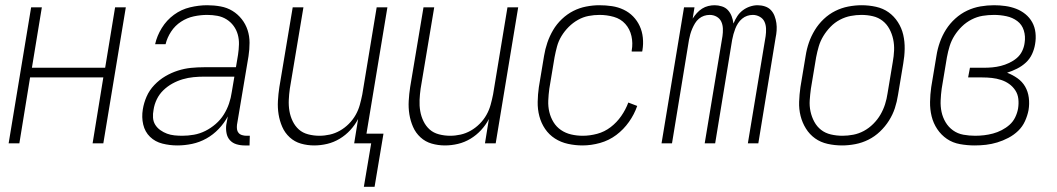

<svg xmlns="http://www.w3.org/2000/svg" viewBox="-20 -548 4040 734"><path d="M13 0 99 -520H140L102 -289H382L420 -520H461L375 0H334L375 -252H95L54 0Z M658 8Q629 8 601 1Q573 -6 553.5 -25Q534 -44 527.5 -72Q521 -100 526 -130Q530 -155 540.5 -179Q551 -203 570 -223Q589 -243 612 -256.5Q635 -270 660 -278Q685 -286 710 -288.5Q735 -291 760 -291H882L890 -339Q893 -359 893.5 -378.5Q894 -398 889 -416Q884 -434 873 -449Q862 -464 846 -474Q830 -484 811 -487.5Q792 -491 772 -491Q747 -491 721 -485.5Q695 -480 672 -465Q649 -450 634 -427Q619 -404 613 -379H573Q580 -411 598.5 -441Q617 -471 645 -491.5Q673 -512 706.5 -520Q740 -528 772 -528Q798 -528 823 -523.5Q848 -519 868.5 -506.5Q889 -494 904 -475Q919 -456 926.5 -433Q934 -410 934 -384.5Q934 -359 930 -333L886 -71Q885 -62 886 -54Q887 -46 892 -40Q897 -34 905.5 -31.5Q914 -29 922 -29H935L934 8H915Q899 8 884 3.5Q869 -1 859 -12Q849 -23 846 -39Q843 -55 845 -71L851 -103Q837 -77 816 -55Q795 -33 769 -18.5Q743 -4 714.5 2Q686 8 658 8ZM677 -29Q699 -29 721.5 -33Q744 -37 765 -47.5Q786 -58 804.5 -74Q823 -90 835.5 -110Q848 -130 855.5 -152Q863 -174 866 -196L876 -255H760Q740 -255 719.5 -253Q699 -251 678.5 -245Q658 -239 639 -228.5Q620 -218 604.5 -203Q589 -188 579.5 -168.5Q570 -149 567 -128Q564 -113 565 -98Q566 -83 573.5 -71Q581 -59 593 -50.5Q605 -42 618.5 -37Q632 -32 647 -30.5Q662 -29 677 -29Z M1371 166 1399 0H1334L1349 -93Q1337 -70 1319 -50.5Q1301 -31 1278.5 -17.5Q1256 -4 1231 2Q1206 8 1181 8Q1155 8 1130.5 1Q1106 -6 1087.5 -23Q1069 -40 1059 -63Q1049 -86 1045 -111Q1041 -136 1042.5 -162.5Q1044 -189 1048 -215L1099 -520H1140L1088 -209Q1085 -188 1084 -166Q1083 -144 1086.5 -123.5Q1090 -103 1099 -84.5Q1108 -66 1122.5 -53Q1137 -40 1158 -34.5Q1179 -29 1201 -29Q1221 -29 1241 -33.5Q1261 -38 1279.5 -48.5Q1298 -59 1313.5 -74.5Q1329 -90 1339.5 -108.5Q1350 -127 1355.5 -147Q1361 -167 1365 -187L1420 -520H1461L1381 -37H1446L1412 166Z M1681 8Q1655 8 1630.5 1Q1606 -6 1587.5 -23Q1569 -40 1559 -63Q1549 -86 1545 -111Q1541 -136 1542.5 -162.5Q1544 -189 1548 -215L1599 -520H1640L1588 -209Q1585 -188 1584 -166Q1583 -144 1586.5 -123.5Q1590 -103 1599 -84.5Q1608 -66 1622.5 -53Q1637 -40 1658 -34.5Q1679 -29 1701 -29Q1721 -29 1741 -33.5Q1761 -38 1779.5 -48.5Q1798 -59 1813.5 -74.5Q1829 -90 1839.5 -108.5Q1850 -127 1855.5 -147Q1861 -167 1865 -187L1920 -520H1961L1875 0H1834L1849 -93Q1837 -70 1819 -50.5Q1801 -31 1778.5 -17.5Q1756 -4 1731 2Q1706 8 1681 8Z M2207 8Q2179 8 2151.5 2Q2124 -4 2101.5 -18.5Q2079 -33 2064 -55Q2049 -77 2042 -103.5Q2035 -130 2035.5 -158.5Q2036 -187 2040 -215L2060 -335Q2064 -360 2072.5 -385Q2081 -410 2094.5 -433Q2108 -456 2128 -475Q2148 -494 2171.5 -506Q2195 -518 2221 -523Q2247 -528 2271 -528Q2296 -528 2319.5 -524.5Q2343 -521 2364 -511Q2385 -501 2400.5 -485Q2416 -469 2425.5 -448.5Q2435 -428 2437.5 -404Q2440 -380 2436 -356L2435 -351H2395V-355Q2400 -383 2394 -410Q2388 -437 2370.5 -456.5Q2353 -476 2326.5 -483.5Q2300 -491 2272 -491Q2251 -491 2230 -487Q2209 -483 2189.5 -472Q2170 -461 2154 -445Q2138 -429 2126.5 -410Q2115 -391 2109.5 -370.5Q2104 -350 2100 -329L2080 -209Q2077 -187 2076 -164Q2075 -141 2080 -120Q2085 -99 2096 -81Q2107 -63 2124.5 -51Q2142 -39 2163.5 -34Q2185 -29 2208 -29Q2235 -29 2263 -36.5Q2291 -44 2314.5 -62Q2338 -80 2355 -104.5Q2372 -129 2382 -156L2416 -143Q2405 -111 2384.5 -82Q2364 -53 2336 -32Q2308 -11 2274 -1.5Q2240 8 2207 8Z M2509 0 2595 -520H2635L2628 -477Q2635 -488 2644 -498Q2653 -508 2664 -515Q2675 -522 2687.5 -525Q2700 -528 2712 -528Q2726 -528 2740 -523.5Q2754 -519 2763 -509Q2772 -499 2777 -486Q2782 -473 2784 -458Q2790 -473 2798.5 -486Q2807 -499 2819.5 -508.5Q2832 -518 2847 -523Q2862 -528 2876 -528Q2891 -528 2904.5 -523.5Q2918 -519 2927 -509.5Q2936 -500 2941 -487Q2946 -474 2948 -460Q2950 -446 2949 -431.5Q2948 -417 2945 -403L2879 0H2839L2907 -410Q2909 -424 2908.5 -438.5Q2908 -453 2902.5 -465Q2897 -477 2884.5 -484Q2872 -491 2858 -491Q2847 -491 2836.5 -487.5Q2826 -484 2817 -476.5Q2808 -469 2801.5 -459Q2795 -449 2791 -438.5Q2787 -428 2784 -417.5Q2781 -407 2779 -396L2714 0H2674L2742 -410Q2744 -424 2743.5 -438.5Q2743 -453 2737.5 -465Q2732 -477 2720 -484Q2708 -491 2693 -491Q2682 -491 2671.5 -487.5Q2661 -484 2652 -476.5Q2643 -469 2637 -459Q2631 -449 2626.5 -438.5Q2622 -428 2619 -417.5Q2616 -407 2614 -396L2549 0Z M3199 8Q3171 8 3144 2Q3117 -4 3096 -19Q3075 -34 3061 -56.5Q3047 -79 3040.5 -105Q3034 -131 3035 -159Q3036 -187 3040 -215L3060 -335Q3064 -361 3072.5 -385.5Q3081 -410 3095 -433Q3109 -456 3129 -475Q3149 -494 3173 -506Q3197 -518 3223 -523Q3249 -528 3274 -528Q3302 -528 3329 -522Q3356 -516 3377 -501Q3398 -486 3412.5 -463.5Q3427 -441 3433 -415Q3439 -389 3438.5 -361Q3438 -333 3433 -305L3413 -185Q3409 -159 3401 -134.5Q3393 -110 3378.5 -87Q3364 -64 3344 -45Q3324 -26 3300 -14Q3276 -2 3250 3Q3224 8 3199 8ZM3201 -29Q3221 -29 3242 -33Q3263 -37 3282.5 -47.5Q3302 -58 3318.5 -74.5Q3335 -91 3346 -110Q3357 -129 3363.5 -149.5Q3370 -170 3373 -191L3393 -311Q3397 -333 3398 -355Q3399 -377 3394.5 -398Q3390 -419 3380 -437.5Q3370 -456 3354 -468.5Q3338 -481 3317 -486Q3296 -491 3273 -491Q3253 -491 3232 -487Q3211 -483 3191 -472.5Q3171 -462 3155 -445.5Q3139 -429 3127.5 -410Q3116 -391 3110 -370.5Q3104 -350 3100 -329L3080 -209Q3077 -187 3075.5 -165Q3074 -143 3078.5 -122Q3083 -101 3093 -82.5Q3103 -64 3119 -51.5Q3135 -39 3156.5 -34Q3178 -29 3201 -29Z M3706 8Q3678 8 3650 3Q3622 -2 3600 -17Q3578 -32 3563 -54.5Q3548 -77 3541.5 -103.5Q3535 -130 3535.5 -158.5Q3536 -187 3540 -215L3560 -335Q3564 -361 3573 -386.5Q3582 -412 3596.5 -435Q3611 -458 3632 -477Q3653 -496 3677.5 -507.5Q3702 -519 3728 -523.5Q3754 -528 3780 -528Q3802 -528 3823.5 -525Q3845 -522 3864.5 -514.5Q3884 -507 3900 -494Q3916 -481 3926 -463Q3936 -445 3938.5 -423Q3941 -401 3937 -379Q3934 -360 3925.5 -341.5Q3917 -323 3902 -309Q3887 -295 3868 -285.5Q3849 -276 3830 -270Q3851 -262 3869.5 -249Q3888 -236 3899 -217Q3910 -198 3913 -174.5Q3916 -151 3912 -127Q3908 -106 3898.5 -85Q3889 -64 3872.5 -48Q3856 -32 3835 -21Q3814 -10 3792.5 -3.5Q3771 3 3749.5 5.5Q3728 8 3706 8ZM3708 -29Q3725 -29 3742 -31Q3759 -33 3776 -37.5Q3793 -42 3809.5 -50.5Q3826 -59 3839.5 -71Q3853 -83 3861 -99.5Q3869 -116 3872 -133Q3875 -152 3873 -170Q3871 -188 3861.5 -202.5Q3852 -217 3838 -227Q3824 -237 3807 -242.5Q3790 -248 3772 -250Q3754 -252 3735 -252H3681L3688 -289H3742Q3758 -289 3774 -290.5Q3790 -292 3806 -296Q3822 -300 3838 -307.5Q3854 -315 3867 -326Q3880 -337 3887.5 -352.5Q3895 -368 3897 -384Q3901 -409 3894 -431.5Q3887 -454 3869 -467.5Q3851 -481 3827.5 -486Q3804 -491 3780 -491Q3758 -491 3736.5 -487.5Q3715 -484 3694.5 -473.5Q3674 -463 3657.5 -447Q3641 -431 3629 -412Q3617 -393 3610.5 -372Q3604 -351 3600 -329L3580 -209Q3577 -187 3576 -164Q3575 -141 3579.5 -120Q3584 -99 3595 -80.5Q3606 -62 3623.5 -49.5Q3641 -37 3663 -33Q3685 -29 3708 -29Z"/></svg>

Font: Iosevka SS18 Extralight
Style: Italic
Weight: 200
Italic angle: -9°
Monospace: yes
Designer: Belleve Invis
Foundry: Belleve Invis
Version: Version 25.1.1; ttfautohint (v1.8.4)